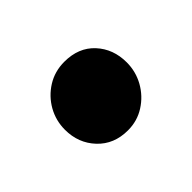

<svg xmlns="http://www.w3.org/2000/svg" viewBox="-56 -604 439 439"><g transform="rotate(-45 163.5 -384.0)"><path d="M160 -277Q115 -277 87 -306.8Q59 -336.5 59 -380Q59 -409.5 73.2 -434.8Q87.5 -460 112.2 -475.5Q137 -491 168 -491Q214 -491 241 -461.8Q268 -432.5 268 -389Q268 -359.5 253.8 -334Q239.5 -308.5 215 -292.8Q190.5 -277 160 -277Z"/></g></svg>

Font: Merriweather Sans ExtraBold
Style: Regular
Weight: 800
Designer: Eben Sorkin
Foundry: Eben Sorkin
Version: Version 2.001; ttfautohint (v1.8.3)